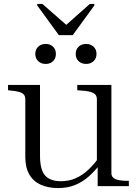

<svg xmlns="http://www.w3.org/2000/svg" viewBox="-20 -949 700 979"><path d="M280 -770H351L461 -921V-929H438L304 -810H332L196 -929H170V-921ZM184 -516V-155Q184 -108 195 -79.5Q206 -51 230 -38Q254 -25 291 -25Q331 -25 365.5 -40Q400 -55 431 -84Q462 -113 490 -154L496 -119Q466 -79 433.5 -50Q401 -21 362.5 -5.5Q324 10 276 10Q226 10 188 -7Q150 -24 129.5 -59.5Q109 -95 109 -150V-444Q109 -466 91 -475Q73 -484 36 -487L21 -489V-516ZM548 -516V-66Q548 -51 558 -42.5Q568 -34 586 -30.5Q604 -27 628 -27H637V0H478V-108L474 -111V-444Q474 -466 454.5 -475.5Q435 -485 396 -487L374 -489V-516ZM265 -674Q265 -651 250.5 -637Q236 -623 213 -623Q190 -623 175 -637Q160 -651 160 -674Q160 -697 175 -711Q190 -725 213 -725Q236 -725 250.5 -711Q265 -697 265 -674ZM472 -674Q472 -651 457 -637Q442 -623 419 -623Q396 -623 381 -637Q366 -651 366 -674Q366 -697 381 -711Q396 -725 419 -725Q442 -725 457 -711Q472 -697 472 -674Z"/></svg>

Font: Roboto Serif 120pt Expanded Light
Style: Regular
Weight: 300
Width: 7
Designer: Greg Gazdowicz
Foundry: Commercial Type
Version: Version 1.008